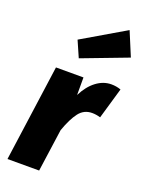

<svg xmlns="http://www.w3.org/2000/svg" viewBox="-157 -922 756 997"><g transform="rotate(20 221.0 -423.0)"><path d="M442 -540 392 -368Q368 -375 346 -375Q301 -375 273.5 -339Q246 -303 222 -235L189 0H14L88 -533H240V-436Q267 -490 306 -519.5Q345 -549 389 -549Q417 -549 442 -540ZM436 -714 183 -618 144 -707 381 -846Z"/></g></svg>

Font: Trujillo ExtraBold
Style: Italic
Weight: 800
Italic angle: -8°
Designer: Fira Sans original fonts by bBox Type GmbH, Carrois Corporate GbR, & Edenspiekermann AG / Changes by Cristiano Sobral
Foundry: Fira Sans original fonts by bBox Type GmbH, Carrois Corporate GbR, & Edenspiekermann AG / Changes by Cristiano Sobral
Version: Version 4.301;July 28, 2020;FontCreator 13.0.0.2655 64-bit